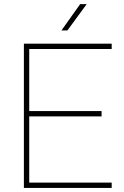

<svg xmlns="http://www.w3.org/2000/svg" viewBox="-20 -926 609 946"><path d="M530.3 -26.4V0H97.7V-710.9H530.3V-684.6H124V-378.9H480.5V-352.5H124V-26.4ZM282.7 -775.9 375 -905.8H407.2L312 -775.9Z"/></svg>

Font: Vazirmatn UI Thin
Style: Regular
Weight: 100
Designer: Saber Rastikerdar
Foundry: Saber Rastikerdar
Version: Version 33.003